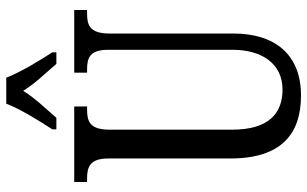

<svg xmlns="http://www.w3.org/2000/svg" viewBox="-204 -767 981 613"><g transform="rotate(-90 286.5 -460.5)"><path d="M180 -784V-771H217C245 -804 279 -838 303 -877C327 -838 361 -804 389 -771H426V-784C401 -822 362 -886 345 -931H262C245 -886 205 -822 180 -784ZM288 10C419 10 486 -73 486 -206V-601C486 -664 512 -673 550 -673H561V-714H361V-673H371C409 -673 434 -664 434 -605V-208C434 -118 392 -49 307 -49C231 -49 179 -93 179 -210V-601C179 -664 205 -673 243 -673H253V-714H12V-673H23C60 -673 87 -664 87 -605V-216C87 -53 165 10 288 10Z"/></g></svg>

Font: Noto Serif Armenian ExtraCondensed
Style: Regular
Weight: 400
Width: 2
Designer: Monotype Design Team
Foundry: Monotype Imaging Inc.
Version: Version 2.008